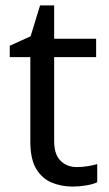

<svg xmlns="http://www.w3.org/2000/svg" viewBox="-20 -679 401 709"><path d="M264 -62Q284 -62 305 -65.5Q326 -69 339 -73V-6Q325 1 299 5.5Q273 10 249 10Q207 10 171.5 -4.5Q136 -19 114 -55Q92 -91 92 -156V-468H16V-510L93 -545L128 -659H180V-536H335V-468H180V-158Q180 -109 203.5 -85.5Q227 -62 264 -62Z"/></svg>

Font: hex115
Style: Regular
Weight: 400
Designer: Monotype Design Team
Foundry: Monotype Imaging Inc.
Version: Version 2.013